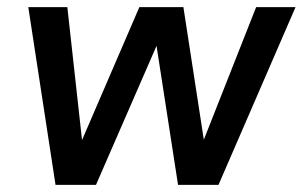

<svg xmlns="http://www.w3.org/2000/svg" viewBox="-20 -516 846 536"><path d="M135 0 59 -496H168L209 -125L369 -496H492L549 -126L695 -496H805L590 0H477L417 -388L248 0Z"/></svg>

Font: Host Grotesk Medium
Style: Italic
Weight: 500
Italic angle: -8°
Designer: Doğukan Karapınar based on Poppins by Indian Type Foundry, Jonny Pinhorn
Foundry: Element Type
Version: Version 1.001; ttfautohint (v1.8.4.7-5d5b)